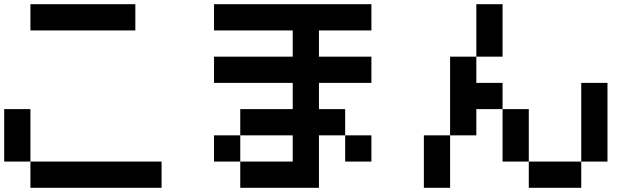

<svg xmlns="http://www.w3.org/2000/svg" viewBox="-20 -895 3040 915"><path d="M0 -125V-375H125V-125ZM125 -125H750V0H125ZM125 -750V-875H625V-750Z M1000 -125V-250H1125V-125ZM1000 -500V-625H1375V-750H1000V-875H1750V-750H1500V-625H1750V-500H1500V-375H1625V-250H1500V0H1125V-125H1375V-250H1125V-375H1375V-500ZM1750 -250V-125H1625V-250Z M2000 -250H2125V0H2000ZM2125 -250V-625H2250V-500H2375V-375H2250V-250ZM2250 -625V-875H2375V-625ZM2375 -125V-375H2500V-125ZM2500 -125H2750V0H2500ZM2750 -125V-500H2875V-125Z"/></svg>

Font: Galmuri7 Regular
Style: Regular
Weight: 400
Designer: Lee Minseo (quiple)
Version: Version 2.399;hotconv 1.1.1;makeotfexe 2.6.0 DEVELOPMENT